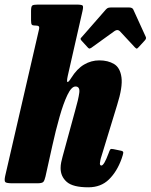

<svg xmlns="http://www.w3.org/2000/svg" viewBox="-32 -800 657 838"><path d="M498.5 -106.5Q478.5 -51 443.5 -16.8Q408.5 17.5 353.5 17.5Q286.5 17.5 259.5 -6Q232.5 -29.5 232.5 -66.5Q232.5 -79 235.2 -92Q238 -105 241 -116L295.5 -315.5Q310.5 -367.5 314 -395Q317.5 -422.5 297.5 -422.5Q280 -422.5 262.2 -385.5Q244.5 -348.5 227.8 -289.5Q211 -230.5 196.5 -164.5L166.5 -29.5Q162.5 -12 157 -6Q151.5 0 130.5 0H23.5Q-3.5 0 -8.8 -5.2Q-14 -10.5 -9.5 -31.5L137.5 -668.5Q141 -682 137 -685.2Q133 -688.5 123.5 -688.5H121Q110 -688.5 106.8 -692.5Q103.5 -696.5 103.5 -711V-752Q103.5 -772 109 -776Q114.5 -780 134 -780H301.5Q325 -780 328.8 -775.5Q332.5 -771 328 -751.5L264 -470Q258 -442.5 262.8 -442Q267.5 -441.5 279 -460Q304 -500 335 -518.2Q366 -536.5 401.5 -536.5Q439.5 -536.5 466 -520.5Q492.5 -504.5 498.2 -462.2Q504 -420 479 -341L410.5 -117Q408 -110.5 406 -100.2Q404 -90 404 -87Q404 -77.5 410.5 -77.5Q422 -77.5 441.5 -130Q446.5 -144.5 449.5 -148Q452.5 -151.5 463.5 -149L497 -142Q507 -140 506 -132.5Q505 -125 498.5 -106.5ZM350 -594 323.5 -623Q319 -628.5 319.5 -631Q320 -633.5 326 -639.5L430.5 -759Q436 -765 441.5 -766.2Q447 -767.5 457 -767.5H529.5Q545.5 -767.5 549.5 -759L604 -639.5Q608 -632 600 -623.5L572.5 -593.5Q566.5 -587 564.2 -587.8Q562 -588.5 557 -593L491 -664Q481 -673.5 468 -664.5L366 -591Q359.5 -587 356.5 -588.5Q353.5 -590 350 -594Z"/></svg>

Font: Besley* Condensed Heavy
Style: Italic
Weight: 800
Width: 3
Italic angle: -13°
Designer: Owen Earl
Foundry: indestructible type*
Version: Version 3.000; ttfautohint (v1.8.3)